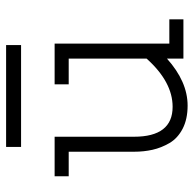

<svg xmlns="http://www.w3.org/2000/svg" viewBox="-23 -595 632 626"><g transform="rotate(-90 293.0 -282.0)"><path d="M31.2 -419.9H160.2V-161.1Q160.2 -35.2 257.8 -35.2Q338.9 -35.2 415 -120.1V-374H331.1V-419.9H463.9V-45.9H543V0H415V-53.7Q339.8 13.7 261.7 13.7Q217.8 13.7 186.5 -2.4Q155.3 -18.6 139.6 -45.4Q124 -72.3 117.7 -100.6Q111.3 -128.9 111.3 -161.1V-374H31.2ZM127 -578.1H459V-529.3H127Z"/></g></svg>

Font: Thabit
Style: Regular
Weight: 500
Designer: Regenerated by Nadim Shaikli
Foundry: MAK Alagha
Version: 0.01